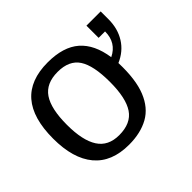

<svg xmlns="http://www.w3.org/2000/svg" viewBox="-126 -718 908 908"><g transform="rotate(-45 328.0 -264.0)"><path d="M513.2 -299.3Q517.1 -186.5 489.7 -118.7Q462.4 -50.8 408 -20.5Q353.5 9.8 275.9 9.8Q160.2 9.8 101.1 -60.8Q42 -131.3 42 -264.6Q42 -538.1 278.8 -538.1Q382.8 -538.1 438.7 -489.3Q494.6 -440.4 508.8 -342.8Q574.2 -374.5 574.2 -449.7H531.2V-531.2H626.5V-479.5Q626.5 -416.5 597.2 -369.6Q567.9 -322.8 513.2 -299.3ZM421.9 -264.6Q421.9 -374 389.4 -423.6Q356.9 -473.1 280.3 -473.1Q203.1 -473.1 168.7 -422.6Q134.3 -372.1 134.3 -264.6Q134.3 -160.2 168.2 -107.7Q202.1 -55.2 274.9 -55.2Q354 -55.2 387.9 -106Q421.9 -156.7 421.9 -264.6Z"/></g></svg>

Font: Arimo Nerd Font
Style: Regular
Weight: 400
Designer: Steve Matteson
Foundry: Monotype Imaging Inc.
Version: Version 1.33;Nerd Fonts 3.2.1